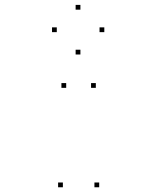

<svg xmlns="http://www.w3.org/2000/svg" viewBox="-20 -578 660 804"><path d="M243.3 206.2V186.2H223.3V206.2ZM395.4 206.2V186.2H375.4V206.2ZM381.3 -210.1V-230.1H361.3V-210.1ZM257.2 -210.1V-230.1H237.2V-210.1ZM217.8 -443.4V-463.4H197.8V-443.4ZM316.7 -349.8V-369.8H296.7V-349.8ZM416.8 -443.4V-463.4H396.8V-443.4ZM316.7 -537.5V-557.5H296.7V-537.5Z"/></svg>

Font: Monaspace Radon Dots Var
Style: Regular
Weight: 400
Designer: Riley Cran and the Lettermatic Team
Version: Version 1.100 (Monaspace Radon Dots)